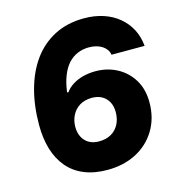

<svg xmlns="http://www.w3.org/2000/svg" viewBox="-109 -824 863 930"><g transform="rotate(-15 322.5 -359.5)"><path d="M317 10Q251 10 201 -10.5Q151 -31 118 -70Q85 -109 68.5 -163Q52 -217 52 -285Q52 -381 74 -462Q96 -543 139 -602.5Q182 -662 246.5 -695.5Q311 -729 396 -729Q448 -729 492 -714.5Q536 -700 569 -672.5Q602 -645 621.5 -607.5Q641 -570 645 -524H479Q477 -539 468.5 -550.5Q460 -562 447.5 -570Q435 -578 418.5 -582.5Q402 -587 382 -587Q351 -587 324 -575.5Q297 -564 277 -541.5Q257 -519 243.5 -484.5Q230 -450 224 -404L230 -402Q244 -422 267.5 -437Q291 -452 320.5 -459.5Q350 -467 382 -467Q442 -467 490.5 -441Q539 -415 568 -367.5Q597 -320 597 -254Q597 -175 560.5 -115Q524 -55 461 -22.5Q398 10 317 10ZM312 -134Q348 -134 373.5 -148.5Q399 -163 413 -189.5Q427 -216 427 -251Q427 -280 415.5 -301.5Q404 -323 383 -335Q362 -347 333 -347Q296 -347 270.5 -331Q245 -315 232 -288.5Q219 -262 219 -231Q219 -202 230.5 -180Q242 -158 263 -146Q284 -134 312 -134Z"/></g></svg>

Font: Mona Sans ExtraLight ExtraBold
Style: Italic
Weight: 800
Italic angle: -11.6951°
Version: Version 2.000